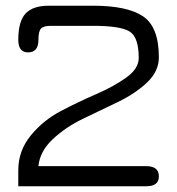

<svg xmlns="http://www.w3.org/2000/svg" viewBox="-20 -646 618 671"><path d="M535.2 -445.3C535.2 -516.3 516.8 -564.1 480 -588.9C443.2 -613.6 385.4 -626 306.6 -626H150.4C113.3 -626 86.3 -616.9 69.3 -598.6C52.4 -580.4 43.9 -549.8 43.9 -506.8C43.9 -477.5 55.3 -462.9 78.1 -462.9C102.2 -462.9 114.3 -477.5 114.3 -506.8C114.3 -526.4 117.2 -539.4 123 -545.9C128.9 -552.4 140.3 -555.7 157.2 -555.7H306.6C369.1 -555.7 411.1 -549.2 432.6 -536.1C454.1 -523.1 464.8 -492.2 464.8 -443.4C464.8 -418.6 450.4 -395.8 421.4 -375C392.4 -354.2 357.3 -334.8 315.9 -316.9C274.6 -299 233.4 -279.3 192.4 -257.8C151.4 -236.3 116.4 -207.8 87.4 -172.4C58.4 -136.9 43.9 -96.4 43.9 -50.8V4.9H491.2C520.5 4.9 535.2 -6.5 535.2 -29.3C535.2 -53.4 520.5 -65.4 491.2 -65.4H114.3C117.5 -99.9 134.3 -131.3 164.6 -159.7C194.8 -188 230.3 -211.9 271 -231.4L392.1 -289.6C432.1 -308.8 466 -331.4 493.7 -357.4C521.3 -383.5 535.2 -412.8 535.2 -445.3Z"/></svg>

Font: Jura
Style: DemiBold
Weight: 600
Version: Version 2.5.1